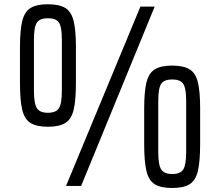

<svg xmlns="http://www.w3.org/2000/svg" viewBox="-20 -891 1055 920"><path d="M296.4 0 652.8 -859.4H721.2L368.7 0ZM209.5 -283.7Q155.3 -283.7 126.2 -301.8Q97.2 -319.8 86.4 -365.5Q75.7 -411.1 75.7 -494.1V-666Q75.7 -746.1 86.7 -790.5Q97.7 -835 126.5 -852.8Q155.3 -870.6 209.5 -870.6Q264.2 -870.6 293 -852.8Q321.8 -835 332.8 -790.5Q343.8 -746.1 343.8 -666V-494.1Q343.8 -411.1 333 -365.5Q322.3 -319.8 293.2 -301.8Q264.2 -283.7 209.5 -283.7ZM209.5 -350.6Q248.5 -350.6 262.5 -372.6Q276.4 -394.5 276.4 -457V-701.2Q276.4 -761.7 262.5 -782.7Q248.5 -803.7 209.5 -803.7Q170.9 -803.7 156.7 -782.7Q142.6 -761.7 142.6 -701.2V-457Q142.6 -394.5 156.7 -372.6Q170.9 -350.6 209.5 -350.6ZM805.2 9.8Q750.5 9.8 721.4 -8.3Q692.4 -26.4 681.6 -72Q670.9 -117.7 670.9 -200.7V-372.6Q670.9 -452.6 681.9 -496.8Q692.9 -541 721.9 -558.8Q751 -576.7 805.2 -576.7Q859.4 -576.7 888.4 -558.8Q917.5 -541 928.2 -496.8Q939 -452.6 939 -372.6V-200.7Q939 -117.7 928.2 -72Q917.5 -26.4 888.7 -8.3Q859.9 9.8 805.2 9.8ZM805.2 -57.1Q844.2 -57.1 858.2 -79.1Q872.1 -101.1 872.1 -163.6V-407.7Q872.1 -468.3 857.9 -489.3Q843.8 -510.3 805.2 -510.3Q766.6 -510.3 752.4 -489.3Q738.3 -468.3 738.3 -407.7V-163.6Q738.3 -101.1 752.4 -79.1Q766.6 -57.1 805.2 -57.1Z"/></svg>

Font: Antonio Thin
Style: Regular
Weight: 250
Designer: Vernon Adams
Foundry: Vernon Adams
Version: Version 1.002